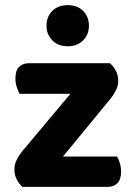

<svg xmlns="http://www.w3.org/2000/svg" viewBox="-20 -727 519 747"><path d="M67 0Q53 -13 44.5 -30Q36 -47 36 -68Q36 -87 44.5 -104.5Q53 -122 66 -138L254 -362H56Q51 -372 45.5 -387.5Q40 -403 40 -421Q40 -453 54.5 -467Q69 -481 92 -481H408Q422 -468 431 -451Q440 -434 440 -412Q440 -394 431.5 -376.5Q423 -359 410 -343L225 -118H435Q441 -109 446 -93Q451 -77 451 -60Q451 -28 436.5 -14Q422 0 399 0ZM326 -627Q326 -593 303.5 -570Q281 -547 244 -547Q206 -547 183.5 -570Q161 -593 161 -627Q161 -662 183.5 -684.5Q206 -707 244 -707Q281 -707 303.5 -684.5Q326 -662 326 -627Z"/></svg>

Font: Baloo Bhaina 2
Style: Bold
Weight: 700
Designer: Yesha Goshar, Manish Minz, Shuchita Grover and Ek Type
Foundry: Ek Type
Version: Version 1.640;hotconv 1.0.111;makeotfexe 2.5.65597; ttfautoh